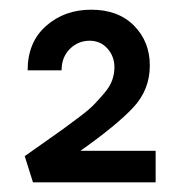

<svg xmlns="http://www.w3.org/2000/svg" viewBox="-20 -782 371 396"><path d="M146 -471H301V-406H48L31 -460Q45 -470 71.5 -488.5Q98 -507 111 -516.5Q124 -526 144 -541Q164 -556 174.5 -567Q185 -578 196 -591Q207 -604 211.5 -617Q216 -630 216 -643Q216 -666 201.5 -682Q187 -698 165 -698Q141 -698 124 -681Q107 -664 107 -637H37Q37 -695 75 -728.5Q113 -762 168 -762Q224 -762 256.5 -729Q289 -696 289 -647Q289 -597 255 -560.5Q221 -524 146 -471Z"/></svg>

Font: EauTestText Semibold
Style: Regular
Weight: 600
Designer: Christian Thalmann (Catharsis Fonts)
Version: Version 0.001;PS 000.001;hotconv 1.0.88;makeotf.lib2.5.64775